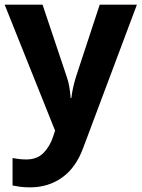

<svg xmlns="http://www.w3.org/2000/svg" viewBox="-20 -566 609 826"><path d="M0 -546H163L266 -239Q274 -217 278 -193.5Q282 -170 284 -144H287Q290 -170 295.5 -193.5Q301 -217 308 -239L409 -546H569L338 70Q307 155 247.5 197.5Q188 240 110 240Q85 240 66.5 237.5Q48 235 34 232V114Q45 116 60.5 118Q76 120 93 120Q140 120 167.5 91.5Q195 63 208 23L217 -4Z"/></svg>

Font: Noto Sans Tangsa
Style: Regular
Weight: 400
Designer: David Williams
Foundry: Google LLC
Version: Version 1.504